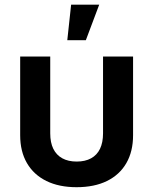

<svg xmlns="http://www.w3.org/2000/svg" viewBox="-20 -779 645 808"><path d="M302.2 8.8Q228.5 8.8 175.3 -17.3Q122.1 -43.5 93.5 -92.5Q64.9 -141.6 64.9 -210V-541H191.4V-217.8Q191.4 -179.2 204.3 -152.8Q217.3 -126.5 242.2 -112.8Q267.1 -99.1 302.7 -99.1Q338.4 -99.1 363.3 -112.8Q388.2 -126.5 400.9 -152.8Q413.6 -179.2 413.6 -217.8V-541H540V-210Q540 -141.6 511.7 -92.5Q483.4 -43.5 430.2 -17.3Q377 8.8 302.2 8.8ZM263.2 -609.9 279.3 -759.3H397.5L341.3 -609.9Z"/></svg>

Font: Inter 17pt SemiBold
Style: Regular
Weight: 600
Version: Version 4.001;git-66647c0bb